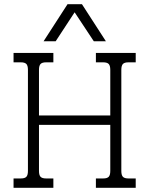

<svg xmlns="http://www.w3.org/2000/svg" viewBox="-20 -901 716 921"><path d="M304 -881H373L488 -703H430L338 -842L247 -703H189ZM45 -45H80Q99 -45 106.5 -53Q114 -61 114 -81V-566Q114 -586 106.5 -594Q99 -602 80 -602H45V-647H236V-602H201Q182 -602 174.5 -594Q167 -586 167 -566V-347H509V-566Q509 -586 501.5 -594Q494 -602 475 -602H440V-647H631V-602H596Q577 -602 569.5 -594Q562 -586 562 -566V-81Q562 -61 569.5 -53Q577 -45 596 -45H631V0H440V-45H475Q494 -45 501.5 -53Q509 -61 509 -81V-302H167V-81Q167 -61 174.5 -53Q182 -45 201 -45H236V0H45Z"/></svg>

Font: Pridi ExtraLight
Style: Regular
Weight: 275
Designer: Katatrad Team
Foundry: CadsonDemak
Version: Version 1.001